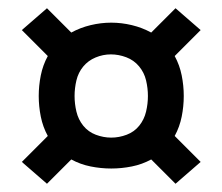

<svg xmlns="http://www.w3.org/2000/svg" viewBox="-20 -573 540 466"><path d="M406 -127 347 -186Q325 -174 300 -169Q275 -164 250 -164Q225 -164 200 -169Q175 -174 153 -186L94 -127L33 -180L96 -243Q84 -265 79 -290Q74 -315 74 -340Q74 -365 79 -390Q84 -415 96 -437L33 -500L94 -553L153 -494Q175 -506 200 -512Q225 -518 250 -518Q275 -518 300 -512Q325 -506 347 -494L406 -553L467 -500L404 -437Q416 -415 421 -390Q426 -365 426 -340Q426 -315 421 -290Q416 -265 404 -243L467 -180ZM250 -239Q269 -239 287.5 -246Q306 -253 318 -268Q330 -283 334.5 -302Q339 -321 339 -340Q339 -359 334.5 -378Q330 -397 317.5 -412Q305 -427 286.5 -434Q268 -441 249 -441Q230 -441 212 -433.5Q194 -426 182 -411.5Q170 -397 165.5 -378Q161 -359 161 -340Q161 -321 165.5 -302Q170 -283 182 -268Q194 -253 212.5 -246Q231 -239 250 -239Z"/></svg>

Font: Iosevka Gothic
Style: Bold
Weight: 700
Monospace: yes
Designer: Belleve Invis
Foundry: Belleve Invis
Version: Version 15.5.1; ttfautohint (v1.8.4)